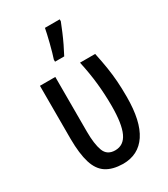

<svg xmlns="http://www.w3.org/2000/svg" viewBox="-194 -866 841 963"><g transform="rotate(-30 227.0 -384.5)"><path d="M227.5 8.8Q167.5 7.8 131.1 -15.9Q94.7 -39.6 78.4 -92.3Q62 -145 61.5 -231.9V-539.1H150.4V-223.6Q150.4 -150.9 165.5 -110.4Q180.7 -69.8 227.5 -69.8Q276.9 -69.8 299.8 -119.1Q322.8 -168.5 322.8 -272.5Q322.8 -339.4 315.9 -403.8Q309.1 -468.3 293.5 -539.1H381.3Q392.6 -485.8 398.9 -444.8Q405.3 -403.8 408.2 -364Q411.1 -324.2 411.1 -273.9Q411.1 -132.8 364 -62Q316.9 8.8 227.5 8.8ZM187.5 -606V-618.2Q191.4 -629.9 197.8 -651.6Q204.1 -673.3 210.4 -698.5Q216.8 -723.6 221.7 -745.6Q226.6 -767.6 228.5 -778.3H314V-767.1Q304.7 -743.2 292.7 -714.8Q280.8 -686.5 267.3 -658.4Q253.9 -630.4 240.7 -606Z"/></g></svg>

Font: Open Sans Condensed Medium
Style: Regular
Weight: 500
Width: 3
Designer: Monotype Design Team
Foundry: Monotype Imaging Inc.
Version: Version 3.000